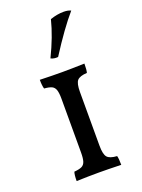

<svg xmlns="http://www.w3.org/2000/svg" viewBox="-145 -830 664 898"><g transform="rotate(-20 187.0 -380.5)"><path d="M81 -43Q106 -45 118.5 -51Q131 -57 136 -72Q141 -87 141 -117V-384Q141 -413 136 -428Q131 -443 118.5 -449Q106 -455 81 -457Q76 -472 76 -502Q140 -500 188 -500Q228 -500 298 -502Q298 -471 294 -457Q258 -455 245.5 -441Q233 -427 233 -384V-117Q233 -74 245.5 -59.5Q258 -45 294 -43Q298 -28 298 2Q230 0 188 0Q138 0 76 2Q76 -29 81 -43ZM157 -579Q202 -671 222 -751Q257 -763 289 -763Q311 -763 325 -756Q267 -689 193 -573Q172 -571 157 -579Z"/></g></svg>

Font: Vollkorn SC
Style: Regular
Weight: 400
Designer: Friedrich Althausen
Foundry: Friedrich Althausen
Version: Version 4.015